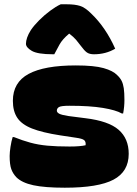

<svg xmlns="http://www.w3.org/2000/svg" viewBox="-20 -865 640 895"><path d="M304 -182Q354 -182 379 -188Q381 -205 372 -212Q363 -219 334 -223L261 -234Q177 -247 129 -266Q81 -285 60.5 -316Q40 -347 40 -395Q40 -481 113.5 -520.5Q187 -560 333 -560Q419 -560 463 -547.5Q507 -535 526 -515Q540 -502 547 -488Q554 -474 557 -453.5Q560 -433 560 -398Q560 -368 554 -336H548Q520 -352 459.5 -362Q399 -372 304 -372Q265 -372 255 -366Q245 -360 245 -349Q245 -341 256 -335Q267 -329 300 -324L378 -314Q486 -301 533 -260Q580 -219 580 -148Q580 -65 509 -27.5Q438 10 282 10Q189 10 135.5 -1.5Q82 -13 56 -39Q40 -56 32.5 -77Q25 -98 25 -138Q25 -155 29 -181Q33 -207 39 -226H45Q85 -210 121.5 -200Q158 -190 201 -186Q244 -182 304 -182ZM263 -845H292Q329 -845 353 -837.5Q377 -830 405 -802Q473 -737 517 -638Q473 -612 418 -612Q397 -612 385 -620.5Q373 -629 357 -651Q346 -666 334.5 -679.5Q323 -693 303 -708H302Q271 -682 257.5 -657.5Q244 -633 233 -612H227Q155 -612 128 -628Q101 -644 101 -661Q101 -674 106.5 -690Q112 -706 124 -725Q139 -747 163 -771Q187 -795 214 -815Q241 -835 263 -845Z"/></svg>

Font: Recursive Mn Csl St XBk
Style: Regular
Weight: 1000
Monospace: yes
Version: Version 1.079;hotconv 1.0.112;makeotfexe 2.5.65598; ttfautoh